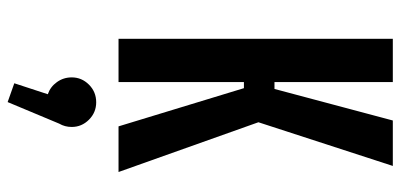

<svg xmlns="http://www.w3.org/2000/svg" viewBox="-286 -454 1023 490"><g transform="rotate(90 225.0 -208.5)"><path d="M302 0 204.5 -320H189V0H78.5V-700H189V-398H206.5L287 -700H403L291.5 -357L418.5 0ZM303.5 119.5Q303.5 137 295 151.5L240 283L192 266L220 180.5Q201 174 189 157.2Q177 140.5 177 119.5Q177 94 195.5 75.5Q214 57 240.5 57Q266.5 57 285 75.5Q303.5 94 303.5 119.5Z"/></g></svg>

Font: League Mono Condensed Medium
Style: Regular
Weight: 500
Width: 1
Designer: Tyler Finck
Foundry: The League of Moveable Type / Tyler Finck
Version: Version 2.210